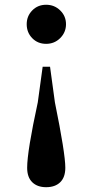

<svg xmlns="http://www.w3.org/2000/svg" viewBox="-20 -568 392 811"><path d="M92.8 -465.8Q92.8 -500 116.2 -523.9Q139.6 -547.9 174.8 -547.9Q210 -547.9 234.4 -523.9Q258.8 -500 258.8 -465.8Q258.8 -431.6 234.4 -407.2Q210 -382.8 174.8 -382.8Q139.6 -382.8 116.2 -406.7Q92.8 -430.7 92.8 -465.8ZM174.8 222.7Q137.7 222.7 116.2 201.7Q94.7 180.7 94.7 140.6Q94.7 71.3 139.6 -135.7L160.2 -286.1H191.4L211.9 -135.7Q255.9 80.1 255.9 140.6Q255.9 180.7 234.4 201.7Q212.9 222.7 174.8 222.7Z"/></svg>

Font: GenYoMin TW TTF Bold
Style: Regular
Weight: 700
Version: Version 1.300